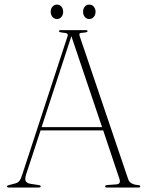

<svg xmlns="http://www.w3.org/2000/svg" viewBox="-20 -834 654 854"><path d="M161 -5Q161 0 152.5 0H20Q11 0 11 -5Q11 -8.5 20.5 -11L49 -18.5Q59.5 -21.5 65.8 -28.8Q72 -36 79.5 -59L280 -671.5Q283.5 -679.5 279.2 -683.8Q275 -688 257.5 -689Q242 -690.5 242 -695.5Q242 -700 251.5 -700H361Q369.5 -700 369.5 -695.5Q369.5 -690.5 355 -689Q337.5 -688.5 334.5 -685.2Q331.5 -682 334.5 -673L550 -37.5Q558 -13.5 593 -11Q604 -10 604 -5Q604 0 595.5 0H456Q447.5 0 447.5 -5Q447.5 -10 457 -11L498.5 -14Q519.5 -16 510.5 -40.5L439 -254H160.5L96.5 -59Q90 -38.5 94.2 -29Q98.5 -19.5 115 -16.5L151.5 -11Q161 -10 161 -5ZM165 -268.5H434L297.5 -673ZM233.5 -749.5Q221 -749.5 213.2 -759Q205.5 -768.5 205.5 -781.5Q205.5 -795 213.2 -804.2Q221 -813.5 233.5 -813.5Q246 -813.5 253.5 -804.2Q261 -795 261 -781.5Q261 -768.5 253.5 -759Q246 -749.5 233.5 -749.5ZM377 -749.5Q364.5 -749.5 357 -759Q349.5 -768.5 349.5 -781.5Q349.5 -795 357 -804.2Q364.5 -813.5 377 -813.5Q389.5 -813.5 397.2 -804.2Q405 -795 405 -781.5Q405 -768.5 397.2 -759Q389.5 -749.5 377 -749.5Z"/></svg>

Font: Fraunces 72pt Thin
Style: Regular
Weight: 100
Version: Version 1.000;[b76b70a41]